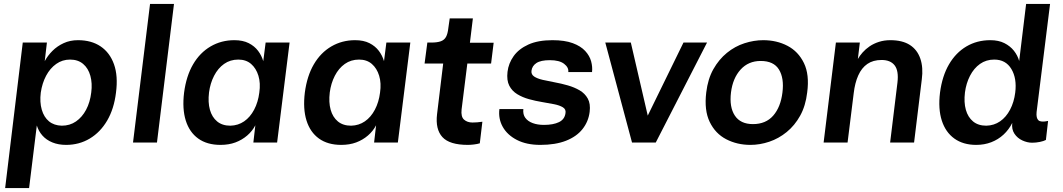

<svg xmlns="http://www.w3.org/2000/svg" viewBox="-20 -720 5372 970"><path d="M166 -86 127 230H6L95 -505H217L206 -411Q221 -439 245 -463Q269 -487 301.5 -502Q334 -517 374 -517Q442 -517 488.5 -485.5Q535 -454 556 -395Q577 -336 566 -252Q556 -170 521.5 -111Q487 -52 433.5 -20Q380 12 314 12Q275 12 244.5 -0.5Q214 -13 194.5 -35Q175 -57 166 -86ZM292 -85Q333 -85 364 -106.5Q395 -128 415 -165.5Q435 -203 441 -253Q447 -299 436.5 -337Q426 -375 400 -397Q374 -419 334 -419Q295 -419 264 -397Q233 -375 213 -337.5Q193 -300 186 -252Q180 -204 191 -166Q202 -128 227.5 -107Q253 -86 292 -85Z M652 0 738 -700H859L773 0Z M1094 12Q1026 12 981.5 -20Q937 -52 918.5 -111Q900 -170 910 -252Q921 -336 955.5 -395Q990 -454 1044 -485.5Q1098 -517 1164 -517Q1207 -517 1236.5 -502Q1266 -487 1284 -463Q1302 -439 1310 -411L1322 -505H1443L1380 0H1260L1270 -87Q1255 -58 1229 -35.5Q1203 -13 1169.5 -0.5Q1136 12 1094 12ZM1144 -85Q1183 -86 1213.5 -107Q1244 -128 1264 -166Q1284 -204 1290 -252Q1297 -300 1285.5 -337.5Q1274 -375 1248.5 -397Q1223 -419 1184 -419Q1143 -419 1112 -397Q1081 -375 1061.5 -337Q1042 -299 1036 -253Q1030 -203 1040.5 -165.5Q1051 -128 1077 -106.5Q1103 -85 1144 -85Z M1704 12Q1636 12 1591.5 -20Q1547 -52 1528.5 -111Q1510 -170 1520 -252Q1531 -336 1565.5 -395Q1600 -454 1654 -485.5Q1708 -517 1774 -517Q1817 -517 1846.5 -502Q1876 -487 1894 -463Q1912 -439 1920 -411L1932 -505H2053L1990 0H1870L1880 -87Q1865 -58 1839 -35.5Q1813 -13 1779.5 -0.5Q1746 12 1704 12ZM1754 -85Q1793 -86 1823.5 -107Q1854 -128 1874 -166Q1894 -204 1900 -252Q1907 -300 1895.5 -337.5Q1884 -375 1858.5 -397Q1833 -419 1794 -419Q1753 -419 1722 -397Q1691 -375 1671.5 -337Q1652 -299 1646 -253Q1640 -203 1650.5 -165.5Q1661 -128 1687 -106.5Q1713 -85 1754 -85Z M2344 12Q2251 12 2215 -27.5Q2179 -67 2188 -143L2219 -399H2125L2139 -505H2159Q2189 -505 2207 -511.5Q2225 -518 2233.5 -534Q2242 -550 2245 -578L2252 -627H2369L2354 -504H2474L2461 -399H2341L2312 -167Q2308 -130 2324.5 -115.5Q2341 -101 2367 -101Q2377 -101 2391 -102Q2405 -103 2417 -105L2404 4Q2391 8 2373.5 10Q2356 12 2344 12Z M2710 12Q2640 12 2591.5 -13Q2543 -38 2520 -79Q2497 -120 2503 -169H2624Q2621 -142 2634 -124.5Q2647 -107 2671.5 -98Q2696 -89 2728 -89Q2775 -89 2804 -103Q2833 -117 2837 -149Q2840 -168 2823.5 -178Q2807 -188 2779.5 -193.5Q2752 -199 2718.5 -204.5Q2685 -210 2652.5 -219Q2620 -228 2593.5 -244Q2567 -260 2553 -287Q2539 -314 2544 -357Q2549 -400 2575 -436.5Q2601 -473 2649.5 -495Q2698 -517 2771 -517Q2833 -517 2873.5 -502Q2914 -487 2936.5 -462.5Q2959 -438 2966.5 -410Q2974 -382 2971 -356H2851Q2854 -379 2830 -397.5Q2806 -416 2758 -416Q2712 -416 2690 -401.5Q2668 -387 2665 -362Q2663 -344 2678.5 -333.5Q2694 -323 2722 -316.5Q2750 -310 2783 -304Q2816 -298 2849 -288.5Q2882 -279 2908.5 -263.5Q2935 -248 2949.5 -222Q2964 -196 2959 -155Q2953 -106 2923 -68Q2893 -30 2839.5 -9Q2786 12 2710 12Z M3038 -505H3167L3284 0H3173ZM3552 -505 3293 0H3186L3433 -505Z M3771 12Q3704 12 3649 -16.5Q3594 -45 3565.5 -104Q3537 -163 3548 -253Q3556 -321 3584 -370.5Q3612 -420 3652.5 -453Q3693 -486 3741 -501.5Q3789 -517 3836 -517Q3904 -517 3958.5 -488.5Q4013 -460 4041.5 -401.5Q4070 -343 4058 -253Q4050 -185 4022.5 -135.5Q3995 -86 3954.5 -53Q3914 -20 3866.5 -4Q3819 12 3771 12ZM3784 -93Q3849 -93 3886.5 -136Q3924 -179 3933 -253Q3942 -325 3915.5 -368.5Q3889 -412 3823 -412Q3761 -412 3721.5 -368.5Q3682 -325 3673 -253Q3664 -179 3692.5 -136Q3721 -93 3784 -93Z M4141 0 4203 -505H4324L4314 -422Q4323 -438 4338 -455Q4353 -472 4373.5 -486Q4394 -500 4420.5 -508.5Q4447 -517 4478 -517Q4539 -517 4576.5 -493Q4614 -469 4629.5 -424Q4645 -379 4637 -319L4598 0H4477L4514 -303Q4521 -362 4500 -389.5Q4479 -417 4434 -417Q4391 -417 4362 -397Q4333 -377 4316 -339Q4299 -301 4293 -249L4262 0Z M5094 -99Q5077 -65 5050 -40Q5023 -15 4988 -1.5Q4953 12 4912 12Q4846 12 4801.5 -20Q4757 -52 4738 -111Q4719 -170 4729 -252Q4740 -336 4774.5 -395Q4809 -454 4862.5 -485.5Q4916 -517 4983 -517Q5025 -517 5054.5 -502Q5084 -487 5102.5 -463.5Q5121 -440 5129 -412L5164 -700H5285L5217 -154Q5214 -124 5226 -112.5Q5238 -101 5275 -109L5264 -13Q5253 -7 5233.5 -3Q5214 1 5194 1Q5170 1 5145 -10.5Q5120 -22 5105 -44.5Q5090 -67 5094 -99ZM4963 -85Q5002 -86 5032.5 -107Q5063 -128 5083 -166Q5103 -204 5109 -252Q5118 -324 5089.5 -371.5Q5061 -419 5003 -419Q4962 -419 4931 -397Q4900 -375 4880.5 -337Q4861 -299 4855 -253Q4849 -203 4859.5 -165.5Q4870 -128 4896 -106.5Q4922 -85 4963 -85Z"/></svg>

Font: Inclusive Sans SemiBold
Style: Italic
Weight: 600
Italic angle: -7°
Designer: Olivia King
Foundry: Olivia King
Version: Version 2.004